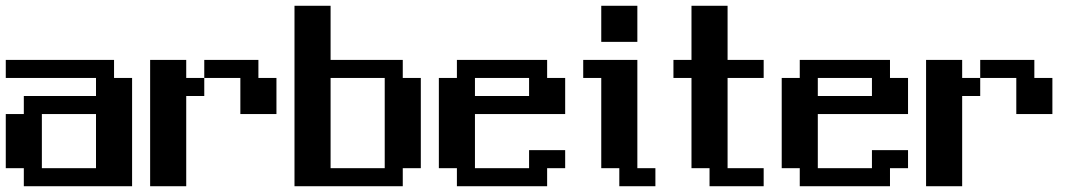

<svg xmlns="http://www.w3.org/2000/svg" viewBox="-20 -645 3728 665"><path d="M0 -437.5H375V-375H437.5V0H62.5V-62.5H0V-250H62.5V-312.5H312.5V-375H0ZM125 -250V-62.5H312.5V-250Z M500 -437.5H625V-375H687.5V-437.5H875V-375H937.5V-250H812.5V-375H687.5V-312.5H625V0H500Z M1000 -625H1125V-437.5H1375V-375H1437.5V-62.5H1375V0H1000ZM1125 -375V-62.5H1312.5V-375Z M1500 -375H1562.5V-437.5H1875V-375H1937.5V-250H1625V-62.5H1812.5V-125H1937.5V-62.5H1875V0H1562.5V-62.5H1500ZM1625 -375V-312.5H1812.5V-375Z M2000 -437.5H2187.5V-62.5H2250V0H2125V-62.5H2062.5V-375H2000ZM2062.5 -625H2187.5V-500H2062.5Z M2312.5 -437.5H2375V-625H2500V-437.5H2625V-375H2500V-62.5H2625V0H2437.5V-62.5H2375V-375H2312.5Z M2687.5 -375H2750V-437.5H3062.5V-375H3125V-250H2812.5V-62.5H3000V-125H3125V-62.5H3062.5V0H2750V-62.5H2687.5ZM2812.5 -375V-312.5H3000V-375Z M3187.5 -437.5H3312.5V-375H3375V-437.5H3562.5V-375H3625V-250H3500V-375H3375V-312.5H3312.5V0H3187.5Z"/></svg>

Font: NeoDunggeunmo Pro
Style: Regular
Weight: 400
Version: Version 1.020